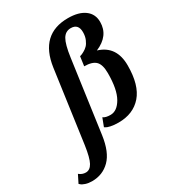

<svg xmlns="http://www.w3.org/2000/svg" viewBox="-321 -888 1152 1278"><g transform="rotate(-30 255.0 -249.5)"><path d="M158 -524Q192 -760 406 -760Q488 -760 534 -726Q580 -692 580 -631Q580 -525 466 -477Q594 -438 594 -289Q594 -137 529.5 -63Q465 11 352 11Q317 11 292 5.5Q267 0 259 -6L251 -11L275 -74Q293 -60 331 -60Q382 -60 418 -122.5Q454 -185 454 -310Q454 -376 427.5 -402Q401 -428 340 -428L350 -500Q354 -501 360.5 -503Q367 -505 383.5 -514Q400 -523 413 -536Q426 -549 436.5 -573.5Q447 -598 447 -629Q447 -693 389 -693Q348 -693 326 -655.5Q304 -618 291 -524L214 29Q197 150 141.5 205.5Q86 261 4 261Q-24 261 -46 253.5Q-68 246 -76 238L-84 231L-54 171Q-31 190 -3 190Q29 190 48.5 154.5Q68 119 81 29Z"/></g></svg>

Font: Arsenal
Style: Bold Italic
Weight: 700
Italic angle: -9.10001°
Designer: Andrij Shevchenko
Foundry: Stairsfor
Version: Version 2.001;PS 002.001;hotconv 1.0.88;makeotf.lib2.5.64775